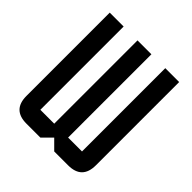

<svg xmlns="http://www.w3.org/2000/svg" viewBox="-184 -819 955 955"><g transform="rotate(45 293.0 -342.0)"><path d="M244.1 -683.6H341.8V-97.7H439.5V-683.6H537.1V-97.7Q537.1 0 439.5 0H341.8L293 -48.8L244.1 0H146.5Q48.8 0 48.8 -97.7V-683.6H146.5V-97.7H244.1Z"/></g></svg>

Font: BabelStone Runic Berhtwald
Style: Regular
Weight: 400
Designer: Andrew West
Foundry: BabelStone
Version: Version 7.004;November 9, 2023